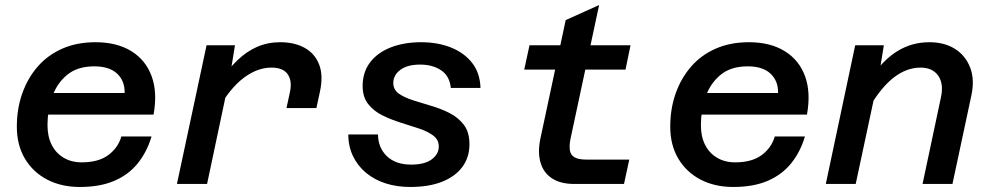

<svg xmlns="http://www.w3.org/2000/svg" viewBox="-20 -732 3940 764"><path d="M298 12Q224 12 167.5 -17.5Q111 -47 79 -101Q47 -155 47 -228Q47 -299 68.5 -360Q90 -421 130 -467Q170 -513 228 -538.5Q286 -564 360 -564Q445 -564 502.5 -528.5Q560 -493 583.5 -428.5Q607 -364 591 -276H144L163 -362H476Q477 -410 446 -439Q415 -468 355 -468Q288 -468 247 -434Q206 -400 187.5 -346.5Q169 -293 169 -234Q169 -189 185.5 -156Q202 -123 233 -104.5Q264 -86 305 -86Q372 -86 411 -115Q450 -144 463 -189H583Q565 -128 528.5 -82.5Q492 -37 435 -12.5Q378 12 298 12Z M1120 -302 1134 -367Q1143 -411 1124.5 -437Q1106 -463 1060 -463Q1004 -463 949.5 -422Q895 -381 845 -293L853 -405Q888 -457 925 -492.5Q962 -528 1004 -546Q1046 -564 1095 -564Q1152 -564 1192.5 -541.5Q1233 -519 1250 -475Q1267 -431 1253 -367L1239 -302ZM684 0 802 -552H915L896 -435L804 0Z M1612 12Q1560 12 1515.5 -2Q1471 -16 1437.5 -43.5Q1404 -71 1385 -110Q1366 -149 1366 -197H1484Q1485 -143 1520 -110Q1555 -77 1616 -77Q1670 -77 1698 -98Q1726 -119 1726 -149Q1726 -176 1704 -192.5Q1682 -209 1647.5 -220.5Q1613 -232 1574.5 -244Q1536 -256 1501.5 -273Q1467 -290 1445 -318Q1423 -346 1423 -390Q1423 -444 1452 -483Q1481 -522 1534 -543Q1587 -564 1656 -564Q1722 -564 1774.5 -543Q1827 -522 1858.5 -482Q1890 -442 1892 -382H1774Q1769 -430 1735 -452.5Q1701 -475 1652 -475Q1601 -475 1573 -454Q1545 -433 1545 -402Q1545 -375 1567 -359.5Q1589 -344 1623.5 -333Q1658 -322 1697 -310.5Q1736 -299 1770 -281.5Q1804 -264 1826 -235Q1848 -206 1848 -158Q1848 -106 1820 -68Q1792 -30 1739.5 -9Q1687 12 1612 12Z M2265 0Q2211 0 2177 -22Q2143 -44 2131 -84.5Q2119 -125 2130 -179L2231 -652L2364 -712L2250 -179Q2245 -154 2247.5 -135Q2250 -116 2265.5 -106.5Q2281 -97 2313 -97H2484L2463 0ZM2066 -455 2087 -552H2489L2469 -455Z M2898 12Q2824 12 2767.5 -17.5Q2711 -47 2679 -101Q2647 -155 2647 -228Q2647 -299 2668.5 -360Q2690 -421 2730 -467Q2770 -513 2828 -538.5Q2886 -564 2960 -564Q3045 -564 3102.5 -528.5Q3160 -493 3183.5 -428.5Q3207 -364 3191 -276H2744L2763 -362H3076Q3077 -410 3046 -439Q3015 -468 2955 -468Q2888 -468 2847 -434Q2806 -400 2787.5 -346.5Q2769 -293 2769 -234Q2769 -189 2785.5 -156Q2802 -123 2833 -104.5Q2864 -86 2905 -86Q2972 -86 3011 -115Q3050 -144 3063 -189H3183Q3165 -128 3128.5 -82.5Q3092 -37 3035 -12.5Q2978 12 2898 12Z M3651 0 3724 -344Q3736 -398 3713.5 -430.5Q3691 -463 3643 -463Q3588 -463 3537 -424Q3486 -385 3437 -301L3444 -419Q3492 -492 3550 -528Q3608 -564 3678 -564Q3738 -564 3780 -537.5Q3822 -511 3840.5 -463Q3859 -415 3845 -351L3770 0ZM3266 0 3383 -552H3497L3478 -435L3385 0Z"/></svg>

Font: Azeret Mono Thin Medium
Style: Italic
Weight: 500
Italic angle: -12°
Version: Version 1.002